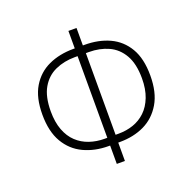

<svg xmlns="http://www.w3.org/2000/svg" viewBox="-131 -866 1032 1023"><g transform="rotate(-20 384.5 -355.0)"><path d="M361 22V-96L375 -82H353Q275 -82 212.5 -111.5Q150 -141 114 -202.5Q78 -264 78 -360Q78 -456 114 -516Q150 -576 212 -604.5Q274 -633 353 -633H375L361 -618V-732H407V-618L394 -633H416Q496 -633 557.5 -604.5Q619 -576 654.5 -516Q690 -456 690 -360Q690 -264 653.5 -202.5Q617 -141 556 -111.5Q495 -82 416 -82H394L407 -96V22ZM361 -109V-606L375 -589H345Q284 -589 234 -566.5Q184 -544 155 -494Q126 -444 126 -361Q126 -300 143 -255Q160 -210 190.5 -181.5Q221 -153 261 -139.5Q301 -126 345 -126H375ZM408 -109 395 -126H425Q470 -126 509 -139.5Q548 -153 578 -181.5Q608 -210 625.5 -255Q643 -300 643 -361Q643 -443 614 -493.5Q585 -544 535.5 -566.5Q486 -589 425 -589H395L408 -606Z"/></g></svg>

Font: Nunito Sans 7pt Condensed ExtraLight
Style: Regular
Weight: 250
Width: 3
Designer: Vernon Adams
Foundry: Vernon Adams
Version: Version 3.101;gftools[0.9.27]